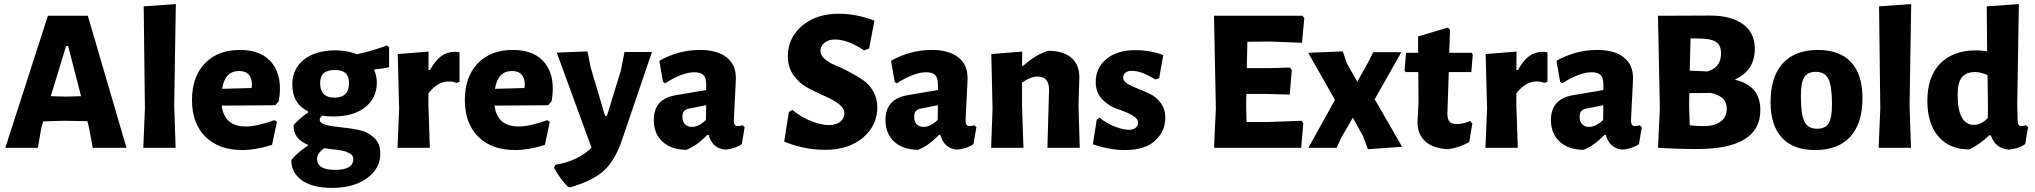

<svg xmlns="http://www.w3.org/2000/svg" viewBox="-20 -722 9943 938"><path d="M409 -645 598 0H433L416 -93L407 -130L291 -132L191 -129L183 -103L165 0H6L214 -645ZM303 -497 228 -252 302 -250 376 -252 313 -497Z M839 -702 831 -207 838 0H680L688 -192L682 -691Z M1164 11Q1049 11 983.5 -54Q918 -119 918 -233Q918 -347 981 -412.5Q1044 -478 1152 -478Q1261 -478 1311.5 -411Q1362 -344 1342 -228L1325 -208L1063 -206Q1076 -104 1181 -104Q1234 -104 1321 -135L1333 -127L1309 -14Q1229 11 1164 11ZM1148 -375Q1079 -375 1065 -288L1209 -292L1211 -306Q1211 -375 1148 -375Z M1620 -476Q1677 -476 1723 -457Q1796 -472 1870 -500L1881 -491V-394Q1849 -386 1810 -383L1808 -379Q1821 -350 1821 -319Q1821 -243 1764 -198Q1707 -153 1609 -153Q1576 -153 1553 -157Q1542 -146 1542 -137Q1542 -120 1572.5 -112Q1603 -104 1646.5 -100Q1690 -96 1733.5 -87Q1777 -78 1807.5 -49.5Q1838 -21 1838 27Q1838 102 1772.5 149Q1707 196 1602 196Q1507 196 1455 159Q1403 122 1403 60Q1437 19 1484 -10V-15Q1413 -43 1414 -111Q1449 -149 1485 -172V-178Q1408 -216 1408 -308Q1408 -386 1465 -431Q1522 -476 1620 -476ZM1617 -380Q1579 -380 1561.5 -364.5Q1544 -349 1544 -316Q1544 -245 1613 -245Q1685 -245 1685 -315Q1685 -349 1668.5 -364.5Q1652 -380 1617 -380ZM1529 54Q1529 108 1617 108Q1706 108 1706 55Q1706 46 1702 39.5Q1698 33 1689.5 28Q1681 23 1672.5 19.5Q1664 16 1649 13.5Q1634 11 1623.5 9.5Q1613 8 1593.5 6Q1574 4 1563 2Q1529 28 1529 54Z M2074 -470 2073 -380H2081Q2128 -469 2201 -469Q2207 -469 2225 -467V-322L2209 -317Q2195 -324 2172 -324Q2118 -324 2073 -266V-207L2080 0H1922L1930 -191L1923 -458Z M2497 11Q2382 11 2316.5 -54Q2251 -119 2251 -233Q2251 -347 2314 -412.5Q2377 -478 2485 -478Q2594 -478 2644.5 -411Q2695 -344 2675 -228L2658 -208L2396 -206Q2409 -104 2514 -104Q2567 -104 2654 -135L2666 -127L2642 -14Q2562 11 2497 11ZM2481 -375Q2412 -375 2398 -288L2542 -292L2544 -306Q2544 -375 2481 -375Z M2850 -471 2866 -391 2936 -156H2945L3013 -377L3031 -468H3165L3019 -39Q2985 62 2930.5 111.5Q2876 161 2767 193L2756 192Q2717 154 2687 98L2693 83Q2803 65 2870 0L2700 -465Z M3400 -478Q3483 -478 3529 -442.5Q3575 -407 3575 -341Q3575 -324 3570 -235Q3565 -146 3565 -132Q3565 -106 3585 -106Q3594 -106 3607 -110L3618 -101L3604 -18Q3571 5 3523 9Q3460 3 3442 -63H3435Q3385 -10 3333 10Q3259 9 3216.5 -30Q3174 -69 3174 -136Q3174 -239 3282 -257L3430 -282V-311Q3430 -342 3416.5 -355.5Q3403 -369 3373 -369Q3314 -369 3229 -315L3219 -322L3201 -425Q3295 -478 3400 -478ZM3430 -208 3344 -191Q3314 -185 3314 -152Q3314 -128 3326.5 -115Q3339 -102 3361 -102Q3393 -102 3429 -136Z M4078 -655Q4164 -655 4252 -621L4226 -485L4202 -476Q4120 -529 4060 -529Q4027 -529 4007.5 -512.5Q3988 -496 3988 -474Q3988 -453 4008.5 -434.5Q4029 -416 4060 -403.5Q4091 -391 4127 -372Q4163 -353 4194 -332.5Q4225 -312 4245.5 -277Q4266 -242 4266 -197Q4266 -109 4196 -49.5Q4126 10 4011 10Q3910 10 3811 -30L3834 -175L3851 -185Q3893 -150 3942.5 -130.5Q3992 -111 4028 -111Q4066 -111 4085.5 -128Q4105 -145 4105 -168Q4105 -194 4076.5 -215Q4048 -236 4007.5 -253.5Q3967 -271 3926.5 -292.5Q3886 -314 3857.5 -353.5Q3829 -393 3829 -447Q3829 -537 3898.5 -596Q3968 -655 4078 -655Z M4532 -478Q4615 -478 4661 -442.5Q4707 -407 4707 -341Q4707 -324 4702 -235Q4697 -146 4697 -132Q4697 -106 4717 -106Q4726 -106 4739 -110L4750 -101L4736 -18Q4703 5 4655 9Q4592 3 4574 -63H4567Q4517 -10 4465 10Q4391 9 4348.5 -30Q4306 -69 4306 -136Q4306 -239 4414 -257L4562 -282V-311Q4562 -342 4548.5 -355.5Q4535 -369 4505 -369Q4446 -369 4361 -315L4351 -322L4333 -425Q4427 -478 4532 -478ZM4562 -208 4476 -191Q4446 -185 4446 -152Q4446 -128 4458.5 -115Q4471 -102 4493 -102Q4525 -102 4561 -136Z M4974 -470 4973 -401H4980Q5034 -452 5100 -474Q5175 -474 5214.5 -439.5Q5254 -405 5253 -341L5249 -207L5255 0H5097L5105 -279Q5107 -348 5049 -348Q5014 -348 4973 -318V-207L4980 0H4822L4829 -191L4823 -458Z M5527 -477Q5599 -477 5663 -453L5643 -340L5624 -334Q5557 -376 5509 -376Q5489 -376 5478 -366.5Q5467 -357 5467 -344Q5467 -326 5488 -313Q5509 -300 5539.5 -288.5Q5570 -277 5600.5 -262Q5631 -247 5652 -217.5Q5673 -188 5673 -147Q5673 -81 5623.5 -35Q5574 11 5476 11Q5402 11 5319 -17L5338 -137L5352 -147Q5385 -120 5425.5 -104Q5466 -88 5495 -88Q5517 -88 5528.5 -98Q5540 -108 5540 -123Q5540 -144 5507.5 -161Q5475 -178 5436.5 -190.5Q5398 -203 5365.5 -236.5Q5333 -270 5333 -321Q5333 -390 5385 -433.5Q5437 -477 5527 -477Z M6338 -132 6347 -120 6337 0H5911L5920 -191L5911 -645H6343L6352 -633L6341 -513L6184 -519L6074 -518L6071 -389H6177L6282 -392L6291 -380L6281 -260L6166 -263H6069L6068 -207L6070 -126H6176Z M6540 -471 6561 -410 6611 -323 6663 -416 6689 -467H6826L6696 -237L6830 -5L6663 7L6639 -57L6589 -147L6533 -50L6510 0H6372L6502 -234L6371 -464Z M7054 7Q6981 3 6943 -31.5Q6905 -66 6905 -126L6910 -217L6909 -370H6847L6842 -378L6849 -464H6908V-544L7053 -587L7064 -577L7060 -464H7170L7175 -455L7168 -370H7058L7051 -168Q7051 -139 7061.5 -127.5Q7072 -116 7098 -116Q7128 -116 7162 -131L7173 -119L7158 -28Q7108 0 7054 7Z M7389 -470 7388 -380H7396Q7443 -469 7516 -469Q7522 -469 7540 -467V-322L7524 -317Q7510 -324 7487 -324Q7433 -324 7388 -266V-207L7395 0H7237L7245 -191L7238 -458Z M7783 -478Q7866 -478 7912 -442.5Q7958 -407 7958 -341Q7958 -324 7953 -235Q7948 -146 7948 -132Q7948 -106 7968 -106Q7977 -106 7990 -110L8001 -101L7987 -18Q7954 5 7906 9Q7843 3 7825 -63H7818Q7768 -10 7716 10Q7642 9 7599.5 -30Q7557 -69 7557 -136Q7557 -239 7665 -257L7813 -282V-311Q7813 -342 7799.5 -355.5Q7786 -369 7756 -369Q7697 -369 7612 -315L7602 -322L7584 -425Q7678 -478 7783 -478ZM7813 -208 7727 -191Q7697 -185 7697 -152Q7697 -128 7709.5 -115Q7722 -102 7744 -102Q7776 -102 7812 -136Z M8334 -646Q8437 -646 8495 -604Q8553 -562 8553 -483Q8553 -378 8455 -333Q8520 -317 8550 -280.5Q8580 -244 8580 -184Q8580 6 8272 6Q8172 6 8081 0H8080L8089 -191L8080 -645H8081ZM8271 -534H8239L8235 -377L8321 -373Q8388 -392 8388 -461Q8388 -502 8362.5 -518Q8337 -534 8271 -534ZM8232 -207 8235 -110Q8270 -106 8302 -106Q8356 -106 8386 -128Q8416 -150 8416 -191Q8416 -222 8397 -240.5Q8378 -259 8338 -268L8233 -267Z M8862 -478Q8968 -478 9023.5 -418Q9079 -358 9079 -243Q9079 -119 9019.5 -54Q8960 11 8847 11Q8741 11 8685.5 -49Q8630 -109 8630 -223Q8630 -347 8689.5 -412.5Q8749 -478 8862 -478ZM8851 -371Q8811 -371 8794.5 -344.5Q8778 -318 8778 -252Q8778 -162 8795.5 -127.5Q8813 -93 8858 -93Q8897 -93 8913.5 -119.5Q8930 -146 8930 -213Q8930 -302 8912.5 -336.5Q8895 -371 8851 -371Z M9317 -702 9309 -207 9316 0H9158L9166 -192L9160 -691Z M9843 -702 9835 -207 9837 -133Q9837 -106 9855 -106Q9864 -106 9877 -110L9888 -101L9874 -18Q9841 5 9793 9Q9727 3 9706 -61H9698Q9657 -20 9601 8Q9504 8 9450 -55Q9396 -118 9396 -229Q9396 -349 9459.5 -412.5Q9523 -476 9635 -476Q9664 -476 9688 -471L9686 -691ZM9628 -370Q9585 -370 9564 -343.5Q9543 -317 9544 -256Q9545 -112 9624 -112Q9659 -112 9691 -145L9692 -192L9690 -355Q9657 -370 9628 -370Z"/></svg>

Font: Alegreya Sans ExtraBold
Style: Regular
Weight: 800
Designer: Juan Pablo del Peral
Foundry: Huerta Tipografica
Version: Version 2.007